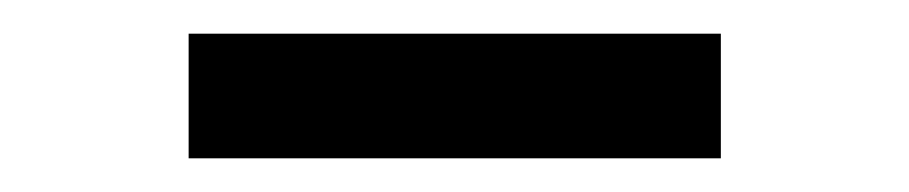

<svg xmlns="http://www.w3.org/2000/svg" viewBox="-20 -710 540 114"><path d="M92 -616V-690H408V-616Z"/></svg>

Font: Mulish ExtraLight
Style: Bold
Weight: 700
Version: Version 3.603